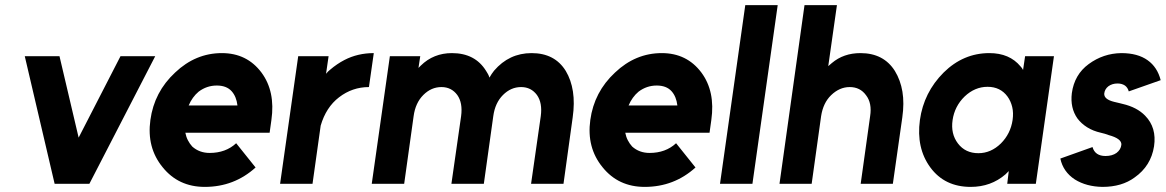

<svg xmlns="http://www.w3.org/2000/svg" viewBox="-20 -720 4566 752"><path d="M77 -500 194 0H330L588 -500H452L288 -181L213 -500Z M1036 -200 1043 -250Q1059 -362 1004 -436Q947 -512 849 -512Q746 -512 666 -436Q584 -360 569 -250Q554 -142 617 -65Q679 12 782 12Q897 12 981 -64L905 -159Q864 -121 801 -121Q761 -121 733 -146Q723 -157 716 -170.5Q709 -184 706 -200ZM829 -385Q867 -385 887 -363Q906 -342 910 -307H719Q733 -340 758 -361Q790 -385 829 -385Z M1148 -500 1077 0H1204L1236 -228Q1257 -300 1308 -339Q1360 -379 1425 -379L1444 -512Q1381 -512 1329 -485Q1300 -470 1273 -447Q1269 -444 1265 -440Q1261 -436 1257 -431L1267 -500Z M2187 0 2223 -260Q2231 -316 2224 -361.5Q2217 -407 2196 -442Q2153 -512 2062 -512Q1974 -512 1915 -443Q1910 -437 1905.5 -430Q1901 -423 1897 -416Q1895 -423 1891.5 -429.5Q1888 -436 1884 -442Q1841 -512 1750 -512Q1678 -512 1628 -463Q1626 -461 1623.5 -458.5Q1621 -456 1619 -454L1626 -500H1507L1436 0H1563L1600 -265Q1607 -317 1638 -348Q1669 -379 1709 -379Q1748 -379 1771 -348Q1793 -317 1786 -265L1748 0H1875L1912 -265Q1919 -317 1950 -348Q1981 -379 2021 -379Q2060 -379 2083 -348Q2105 -317 2098 -265L2060 0Z M2759 -200 2766 -250Q2782 -362 2727 -436Q2670 -512 2572 -512Q2469 -512 2389 -436Q2307 -360 2292 -250Q2277 -142 2340 -65Q2402 12 2505 12Q2620 12 2704 -64L2628 -159Q2587 -121 2524 -121Q2484 -121 2456 -146Q2446 -157 2439 -170.5Q2432 -184 2429 -200ZM2552 -385Q2590 -385 2610 -363Q2629 -342 2633 -307H2442Q2456 -340 2481 -361Q2513 -385 2552 -385Z M2899 -700 2800 0H2927L3026 -700Z M3477 0 3514 -260Q3522 -316 3514.5 -361Q3507 -406 3485 -442Q3441 -512 3350 -512Q3284 -512 3238 -473Q3234 -470 3231 -467Q3228 -464 3224 -461L3258 -700H3131L3033 0H3159L3196 -265Q3204 -317 3235 -347Q3268 -379 3308 -379Q3349 -379 3372 -347Q3396 -316 3388 -265L3351 0Z M3995 -500 3987 -446Q3985 -450 3982.5 -453.5Q3980 -457 3977 -460Q3934 -512 3855 -512Q3753 -512 3676 -436Q3598 -358 3583 -250Q3568 -140 3624 -64Q3680 12 3782 12Q3861 12 3918 -37Q3921 -40 3924.5 -43.5Q3928 -47 3931 -50L3925 0H4037L4108 -500ZM3848 -380Q3898 -380 3926 -342Q3939 -324 3944.5 -301Q3950 -278 3946 -250Q3942 -223 3930.5 -200Q3919 -177 3900 -158Q3861 -120 3812 -120Q3761 -120 3732 -158Q3703 -196 3711 -250Q3719 -304 3758 -342Q3798 -380 3848 -380Z M4526 -406Q4513 -457 4475 -484Q4436 -512 4372 -512Q4301 -511 4244 -469Q4188 -428 4178 -355Q4171 -297 4200 -256Q4215 -236 4238 -221.5Q4261 -207 4292 -200Q4300 -198 4307.5 -196Q4315 -194 4322 -191Q4374 -177 4372 -153Q4370 -134 4353 -121Q4336 -109 4310 -109Q4269 -109 4259 -144L4133 -99Q4144 -47 4190 -17Q4235 11 4298 12Q4374 12 4424 -25Q4488 -70 4500 -147Q4511 -220 4465 -267Q4433 -300 4377 -313Q4371 -315 4363 -316.5Q4355 -318 4344 -321Q4303 -331 4305 -354Q4307 -371 4321 -382Q4336 -393 4357 -393Q4374 -393 4386 -385Q4397 -377 4401 -362Z"/></svg>

Font: Unageo
Style: Bold-Italic
Weight: 700
Designer: Richard Sepsi
Foundry: Richard Sepsi
Version: Version 2.000